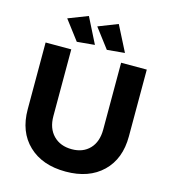

<svg xmlns="http://www.w3.org/2000/svg" viewBox="-132 -1025 1017 1142"><g transform="rotate(15 376.5 -454.0)"><path d="M273 -919 352 -762 243 -752 152 -872ZM457 -919 537 -762 428 -752 337 -872ZM223 -289Q223 -214 265.5 -170.5Q308 -127 379 -127Q448 -127 489 -170Q530 -213 530 -289V-700H688V-289Q688 -150 604.5 -69.5Q521 11 378 11Q234 11 149.5 -69.5Q65 -150 65 -289V-700H223Z"/></g></svg>

Font: Montserrat-Arabic SemiBold
Style: Regular
Weight: 600
Designer: Mohamed Gaber
Foundry: Kief Type Foundry
Version: Version 5.008;PS 005.008;hotconv 1.0.88;makeotf.lib2.5.64775